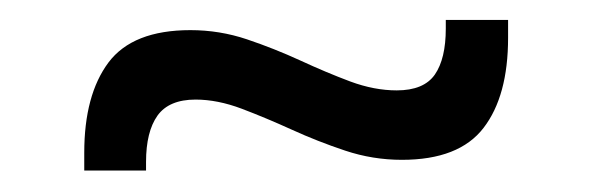

<svg xmlns="http://www.w3.org/2000/svg" viewBox="-20 -396 580 188"><path d="M373.5 -239.5Q345 -239.5 318 -248.5Q291 -257.5 265.8 -269Q240.5 -280.5 216.8 -289.5Q193 -298.5 171.5 -298.5Q145.5 -298.5 134.2 -282.8Q123 -267 123 -237.5V-229H62.5V-246.5Q62.5 -303 86.2 -334.8Q110 -366.5 166.5 -366.5Q195 -366.5 221.8 -357.5Q248.5 -348.5 274 -336.8Q299.5 -325 323 -316.2Q346.5 -307.5 368.5 -307.5Q395 -307.5 405.8 -323Q416.5 -338.5 416.5 -368V-376.5H477.5V-359Q477.5 -302 453.5 -270.8Q429.5 -239.5 373.5 -239.5Z"/></svg>

Font: Anek Malayalam
Style: Regular
Weight: 400
Version: Version 1.003